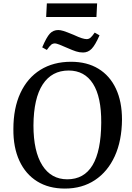

<svg xmlns="http://www.w3.org/2000/svg" viewBox="-20 -1085 768 1119"><path d="M58 -333Q58 -455 99 -543Q140 -631 215.5 -678Q291 -725 394 -725Q487 -725 553.5 -684.5Q620 -644 655.5 -568.5Q691 -493 691 -388Q690 -265 649 -175Q608 -85 533.5 -35.5Q459 14 358 14Q264 14 196.5 -28Q129 -70 93 -148Q57 -226 58 -333ZM175 -354Q175 -203 226.5 -121.5Q278 -40 372 -40Q568 -40 570 -370Q571 -520 522 -597Q473 -674 380 -674Q282 -674 229 -593Q176 -512 175 -354ZM253 -1065H546L542 -986H249ZM464 -779Q443 -779 423 -785.5Q403 -792 376 -804Q314 -832 301 -832Q288 -832 279 -825Q270 -818 253 -794L226 -809Q251 -868 270.5 -889Q290 -910 320 -910Q332 -910 350 -904.5Q368 -899 409 -882Q439 -868 456.5 -862.5Q474 -857 485 -857Q497 -857 506.5 -864.5Q516 -872 532 -895L560 -879Q535 -822 514 -800.5Q493 -779 464 -779Z"/></svg>

Font: Literata 36pt Medium
Style: Italic
Weight: 500
Italic angle: -2°
Designer: Latin by Veronika Burian and Jose Scaglione. Greek by Irene Vlachou. Cyrillic by Vera Evstafieva
Foundry: TypeTogether
Version: Version 3.002